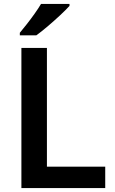

<svg xmlns="http://www.w3.org/2000/svg" viewBox="-20 -958 586 978"><path d="M89 0V-714H219V-109H516V0ZM334 -928Q317 -909 286.5 -880.5Q256 -852 223 -824Q190 -796 165 -778H81V-791Q96 -809 116.5 -835Q137 -861 156.5 -888.5Q176 -916 189 -938H334Z"/></svg>

Font: Noto Sans Lao UI SemBd
Style: Regular
Weight: 600
Designer: Monotype Design Team
Foundry: Monotype Imaging Inc.
Version: Version 2.000; ttfautohint (v1.8.4.7-5d5b)